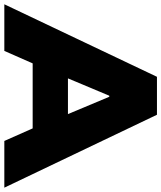

<svg xmlns="http://www.w3.org/2000/svg" viewBox="17 -796 745 887"><g transform="rotate(90 389.5 -352.5)"><path d="M-34.2 0 300.8 -705.1H476.1L813 0H597.2L539.1 -130.9H238.8L181.2 0ZM388.2 -484.9 308.1 -293.9H473.1L393.1 -484.9Z"/></g></svg>

Font: Mulish ExtraBlack
Style: Regular
Weight: 1000
Designer: Vernon Adams
Foundry: Vernon Adams
Version: Version 3.603; ttfautohint (v1.8.3)